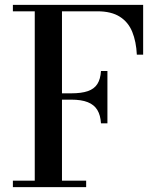

<svg xmlns="http://www.w3.org/2000/svg" viewBox="-20 -770 656 790"><path d="M395.5 -262.5Q393.5 -296 380.5 -317.5Q367.5 -339 341.2 -349.5Q315 -360 273 -360H207.5V-386H273Q315 -386 341.2 -395Q367.5 -404 380.5 -424.2Q393.5 -444.5 395.5 -478H422V-262.5ZM569 -750V-545H543Q540.5 -598.5 524.2 -638.8Q508 -679 473 -701.2Q438 -723.5 380.5 -723.5H235V-26.5H334.5V0H33V-26.5H123V-723.5H33V-750Z"/></svg>

Font: Bodoni Moda SC 9pt Medium
Style: Regular
Weight: 500
Designer: Owen Earl
Foundry: indestructible type
Version: Version 2.005